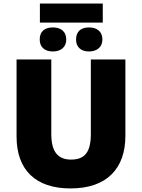

<svg xmlns="http://www.w3.org/2000/svg" viewBox="-20 -1048 797 1078"><path d="M557 -1028H204V-921H557ZM277 -894C230 -894 203 -871 203 -826C203 -784 230 -759 277 -759C322 -759 352 -784 352 -826C352 -871 322 -894 277 -894ZM480 -894C434 -894 407 -871 407 -826C407 -784 434 -759 480 -759C524 -759 555 -784 555 -826C555 -871 524 -894 480 -894ZM684 -714H490V-296C490 -195 457 -152 379 -152C306 -152 268 -195 268 -295V-714H73V-281C73 -95 179 10 376 10C582 10 684 -104 684 -285Z"/></svg>

Font: Noto Sans UI Black
Style: Regular
Weight: 900
Designer: Monotype Design Team
Foundry: Monotype Imaging Inc.
Version: Version 1.901